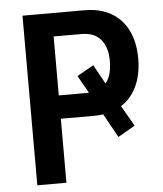

<svg xmlns="http://www.w3.org/2000/svg" viewBox="-51 -750 673 795"><g transform="rotate(-5 285.0 -352.5)"><path d="M72 0V-705H330Q394 -705 439.5 -679Q485 -653 509.5 -604Q534 -555 534 -486Q534 -418 509 -367.5Q484 -317 437 -291L436 -313L495 -211L424 -170L362 -282L388 -273Q378 -270 363 -268Q348 -266 330 -266H193V0ZM193 -363H308Q312 -363 316 -363.5Q320 -364 324 -365L329 -345L277 -436L346 -475L398 -381L381 -386Q416 -417 416 -486Q416 -545 388.5 -576.5Q361 -608 309 -608H193Z"/></g></svg>

Font: Nunito Sans 10pt Condensed
Style: Bold
Weight: 700
Width: 3
Designer: Vernon Adams
Foundry: Vernon Adams
Version: Version 3.101;gftools[0.9.27]